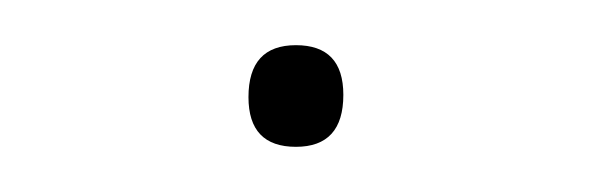

<svg xmlns="http://www.w3.org/2000/svg" viewBox="-20 -60 262 85"><path d="M111 5Q90 5 90 -17Q90 -40 111 -40Q132 -40 132 -18Q132 5 111 5Z"/></svg>

Font: Tajawal ExtraLight
Style: Regular
Weight: 275
Designer: Boutros Fonts
Foundry: Created by Boutros International 2017
Version: Version 1.700